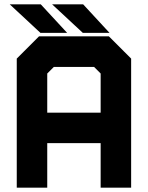

<svg xmlns="http://www.w3.org/2000/svg" viewBox="-20 -868 684 888"><path d="M57.5 0V-597L160.5 -700H483.5L586.5 -597V0H445.5V-206H198.5V0ZM128 -71H127.5V-274.5H518.5V-71H518V-567.5L455.5 -629.5H190.5L128 -567.5ZM198.5 -347H445.5V-528L415 -558.5H229L198.5 -528ZM127.5 -274V-567.5L190.5 -630H455.5L518.5 -567.5V-274ZM486.5 -716H363L221 -848H364.5ZM391.5 -750 331.5 -813H332L392 -750ZM290.5 -716H167L25 -848H168.5ZM195.5 -750 135.5 -813H136L196 -750Z"/></svg>

Font: Tourney Black
Style: Regular
Weight: 900
Version: Version 1.015